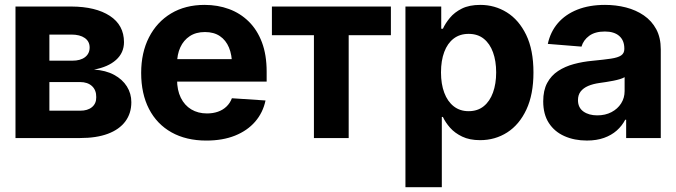

<svg xmlns="http://www.w3.org/2000/svg" viewBox="-20 -573 2807 797"><path d="M44.3 0V-545.9H276.4Q377.4 -545.4 436 -507.1Q494.6 -468.8 494.7 -398Q494.6 -353.8 461.7 -324.3Q428.8 -294.8 370.3 -284.2Q419.1 -281 453.7 -262.3Q488.3 -243.6 506.7 -214.2Q525.2 -184.8 525.2 -148.8Q525.2 -102.4 500.2 -68.9Q475.2 -35.4 427.9 -17.7Q380.6 0 312.3 0ZM185 -113.5H312.3Q343.8 -113.3 361.9 -128.4Q380 -143.5 379.5 -169.7Q380 -198.7 361.9 -215.6Q343.8 -232.4 312.3 -232.4H185ZM185 -321.1H279.9Q313.8 -321 332.9 -335.7Q352.1 -350.5 352.1 -375.8Q352.1 -401.1 331.9 -415.3Q311.7 -429.5 276.4 -429.5H185Z M836.7 10.5Q752.8 10.5 691.9 -23.6Q631.1 -57.7 598.5 -120.8Q566 -183.9 566 -270.3Q566 -354.6 598.5 -418.1Q631 -481.6 690.1 -517.2Q749.3 -552.7 829.5 -552.7Q883.7 -552.7 930.5 -535.5Q977.3 -518.3 1012.5 -483.7Q1047.7 -449.2 1067.3 -397.3Q1086.9 -345.3 1086.9 -275.6V-234.2H626.2V-327.5H1013.7L943.2 -303.1Q943.2 -344.9 930.5 -375.5Q917.8 -406.2 892.8 -423.1Q867.8 -440 830.7 -440Q793.6 -440 767.8 -423Q742 -406 728.5 -376.5Q715 -347.1 715 -309V-243Q715 -198.8 730.5 -167.3Q746 -135.7 774 -118.9Q802.1 -102.1 839.1 -102.1Q864.2 -102.1 884.7 -109.3Q905.3 -116.5 920.1 -130.7Q935 -144.8 942.6 -165.2L1082.2 -155.9Q1071.6 -105.5 1039.2 -68Q1006.8 -30.6 955.5 -10Q904.2 10.5 836.7 10.5Z M1108.7 -426.8V-545.9H1602.6V-426.8H1427.4V0H1283.1V-426.8Z M1663 204.1V-545.9H1811.6V-453.7H1818.5Q1828.6 -476.1 1847.6 -499Q1866.5 -522 1897.3 -537.4Q1928.1 -552.7 1973.7 -552.7Q2033.8 -552.7 2083.8 -521.7Q2133.9 -490.6 2164.2 -428.3Q2194.4 -365.9 2194.4 -272.1Q2194.4 -181 2165.1 -118.3Q2135.8 -55.6 2085.6 -23.4Q2035.4 8.8 1972.9 8.8Q1929.2 8.8 1898.5 -6Q1867.8 -20.7 1848.3 -42.8Q1828.9 -64.9 1818.5 -87.5H1814V204.1ZM1925.3 -111.5Q1962.6 -111.5 1987.9 -132Q2013.3 -152.4 2026.4 -188.8Q2039.6 -225.2 2039.6 -272.5Q2039.6 -319.8 2026.5 -355.8Q2013.5 -391.8 1988.2 -412.1Q1963 -432.4 1925.3 -432.4Q1888.7 -432.4 1863.1 -412.8Q1837.5 -393.2 1824.1 -357.3Q1810.6 -321.4 1810.6 -272.5Q1810.6 -224.1 1824.2 -188Q1837.7 -151.9 1863.4 -131.7Q1889.1 -111.5 1925.3 -111.5Z M2416.1 10.4Q2364.1 10.4 2322.9 -8Q2281.7 -26.3 2258.3 -62.4Q2234.9 -98.5 2234.9 -152.3Q2234.9 -198 2251.4 -228.7Q2267.9 -259.4 2296.7 -278.3Q2325.5 -297.2 2362.3 -307.1Q2399 -317 2439.7 -320.7Q2487.2 -325.3 2516.2 -329.6Q2545.1 -333.9 2558.3 -342.9Q2571.6 -352 2571.6 -369.3V-371.7Q2571.6 -405.2 2550.5 -423.7Q2529.4 -442.2 2490.9 -442.2Q2450.1 -442.2 2425.9 -424.4Q2401.7 -406.6 2393.8 -379.5L2254 -390.8Q2264.6 -440.6 2295.8 -477Q2327.1 -513.3 2376.6 -533Q2426.2 -552.7 2491.5 -552.7Q2536.9 -552.7 2578.4 -542.1Q2619.9 -531.4 2652.5 -509.1Q2685.2 -486.7 2704.1 -451.7Q2722.9 -416.7 2722.9 -368.2V0H2579.2V-76H2575.3Q2562 -50.5 2540.1 -31.1Q2518.2 -11.7 2487.4 -0.7Q2456.6 10.4 2416.1 10.4ZM2459.3 -94.1Q2492.7 -94.1 2518.2 -107.5Q2543.8 -120.9 2558.3 -143.7Q2572.8 -166.5 2572.8 -194.9V-252.7Q2565.9 -248.4 2553.5 -244.6Q2541.1 -240.8 2525.8 -237.8Q2510.5 -234.8 2495.5 -232.5Q2480.4 -230.3 2468.1 -228.5Q2441.2 -224.7 2421.2 -216.1Q2401.3 -207.4 2390.2 -193.1Q2379.2 -178.8 2379.2 -157.4Q2379.2 -126.3 2401.7 -110.2Q2424.2 -94.1 2459.3 -94.1Z"/></svg>

Font: Inter Tight
Style: Regular
Weight: 400
Designer: Rasmus Andersson
Foundry: rsms
Version: Version 3.002